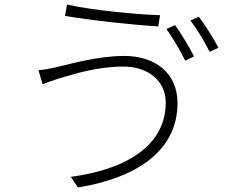

<svg xmlns="http://www.w3.org/2000/svg" viewBox="-20 -791 1040 848"><path d="M712 -338C712 -146 534 -42 293 -10L324 37C572 -3 764 -118 764 -336C764 -472 661 -544 529 -544C415 -544 301 -511 232 -495C203 -488 174 -483 150 -481L168 -419C190 -427 213 -436 245 -446C309 -464 407 -497 525 -497C634 -497 712 -434 712 -338ZM276 -771 267 -721C379 -701 571 -681 679 -674L687 -724C594 -726 382 -746 276 -771ZM753 -680 715 -663C742 -625 779 -564 798 -523L837 -542C815 -585 779 -645 753 -680ZM858 -717 821 -700C850 -663 884 -606 906 -562L945 -580C925 -618 886 -681 858 -717Z"/></svg>

Font: Noto Sans CJK SC Light
Style: Regular
Weight: 300
Designer: Ryoko NISHIZUKA 西塚涼子 (kana, bopomofo & ideographs); Paul D. Hunt (Latin, Greek & Cyrillic); Sandoll Communications 산돌커뮤니
Foundry: Adobe
Version: Version 2.004;hotconv 1.0.118;makeotfexe 2.5.65603